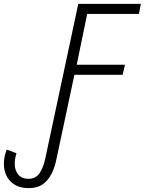

<svg xmlns="http://www.w3.org/2000/svg" viewBox="-105 -734 747 991"><path d="M44 237Q-17 237 -51 202Q-85 167 -85 110Q-85 90 -80.5 70.5Q-76 51 -70 38L-20 57Q-24 70 -26.5 83.5Q-29 97 -29 110Q-29 146 -10.5 167.5Q8 189 42 189Q79 189 99 160Q119 131 129 83L299 -714H622L612 -662H345L291 -400H540L528 -348H279L187 84Q178 130 160.5 164Q143 198 115 217.5Q87 237 44 237Z"/></svg>

Font: Noto Sans Display Light
Style: Italic
Weight: 300
Italic angle: -12°
Designer: Monotype Design Team
Foundry: Monotype Imaging Inc.
Version: Version 2.003